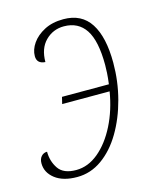

<svg xmlns="http://www.w3.org/2000/svg" viewBox="-105 -610 557 684"><g transform="rotate(-15 173.5 -268.0)"><path d="M96 10Q44 10 14.5 -13Q-15 -36 -15 -70Q-15 -86 -6.5 -95.5Q2 -105 15 -105Q15 -70 33.5 -42.5Q52 -15 99 -15Q143 -15 181.5 -47Q220 -79 247.5 -133.5Q275 -188 286 -255H111L117 -280H290Q293 -303 294 -320.5Q295 -338 295 -350Q295 -439 268 -480Q241 -521 188 -521Q148 -521 120 -493Q92 -465 92 -415Q61 -417 61 -445Q61 -469 77 -492Q93 -515 122.5 -530.5Q152 -546 193 -546Q260 -546 292.5 -495.5Q325 -445 325 -350Q325 -282 308 -217.5Q291 -153 260.5 -101.5Q230 -50 188 -20Q146 10 96 10Z"/></g></svg>

Font: Noto Serif ExtraCondensed Thin
Style: Italic
Weight: 100
Width: 2
Italic angle: -12°
Designer: Monotype Design Team
Foundry: Monotype Imaging Inc.
Version: Version 2.013